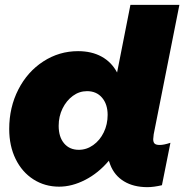

<svg xmlns="http://www.w3.org/2000/svg" viewBox="-20 -762 760 792"><path d="M614 -208Q612 -192 612 -188Q612 -175 618 -169.5Q624 -164 639 -164Q656 -164 683 -173L648 2Q614 10 588 10Q531 10 491.5 -14Q452 -38 435 -82L429 -99Q386 -48 331.5 -20Q277 8 224 8Q165 8 118 -22Q71 -52 44.5 -106Q18 -160 18 -230Q18 -319 55.5 -392.5Q93 -466 158.5 -508.5Q224 -551 302 -551Q358 -551 399 -528.5Q440 -506 463 -463L518 -742H720ZM339 -386Q307 -386 280.5 -366.5Q254 -347 238 -314.5Q222 -282 222 -243Q222 -197 244.5 -170.5Q267 -144 305 -144Q337 -144 364.5 -163.5Q392 -183 408 -216Q424 -249 424 -288Q424 -332 401 -359Q378 -386 339 -386Z"/></svg>

Font: TypoPRO Montserrat Alternates
Style: Italic
Weight: 800
Italic angle: -11.3°
Designer: Julieta Ulanovsky
Foundry: Julieta Ulanovsky
Version: Version 6.001